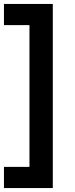

<svg xmlns="http://www.w3.org/2000/svg" viewBox="-24 -810 379 971"><path d="M243 141H-4V34H125V-683H-4V-790H243Z"/></svg>

Font: Karla
Style: Regular
Weight: 400
Designer: Jonathan Pinhorn
Version: Version 2.004;gftools[0.9.33]